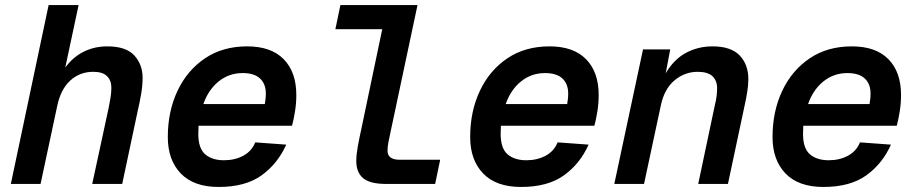

<svg xmlns="http://www.w3.org/2000/svg" viewBox="-20 -730 3640 762"><path d="M23 0 173 -710H292L239 -462Q270 -504 312.5 -525Q355 -546 406 -546Q480 -546 513 -510Q546 -474 546 -421Q546 -391 540 -356Q534 -321 527 -292L465 0H346L411 -301Q415 -320 418.5 -341.5Q422 -363 422 -382Q422 -411 404.5 -428Q387 -445 350 -445Q297 -445 259 -410.5Q221 -376 207 -309L141 0Z M848 12Q749 12 697.5 -41.5Q646 -95 646 -186Q646 -288 684.5 -369.5Q723 -451 793.5 -498.5Q864 -546 961 -546Q1056 -546 1106 -495Q1156 -444 1156 -353Q1156 -321 1151 -289Q1146 -257 1139 -231H768Q767 -215 767 -199Q767 -141 794.5 -117.5Q822 -94 869 -94Q912 -94 945.5 -112Q979 -130 993 -165L1116 -156Q1082 -80 1018 -34Q954 12 848 12ZM943 -440Q889 -440 848 -407Q807 -374 787 -317H1031Q1032 -326 1033.5 -335Q1035 -344 1035 -359Q1035 -397 1012 -418.5Q989 -440 943 -440Z M1513 0Q1448 0 1421 -23Q1394 -46 1394 -91Q1394 -116 1400 -149Q1406 -182 1414 -218L1497 -614H1311L1331 -710H1637L1531 -211Q1525 -185 1521.5 -165.5Q1518 -146 1518 -132Q1518 -96 1566 -96H1727L1707 0Z M2048 12Q1949 12 1897.5 -41.5Q1846 -95 1846 -186Q1846 -288 1884.5 -369.5Q1923 -451 1993.5 -498.5Q2064 -546 2161 -546Q2256 -546 2306 -495Q2356 -444 2356 -353Q2356 -321 2351 -289Q2346 -257 2339 -231H1968Q1967 -215 1967 -199Q1967 -141 1994.5 -117.5Q2022 -94 2069 -94Q2112 -94 2145.5 -112Q2179 -130 2193 -165L2316 -156Q2282 -80 2218 -34Q2154 12 2048 12ZM2143 -440Q2089 -440 2048 -407Q2007 -374 1987 -317H2231Q2232 -326 2233.5 -335Q2235 -344 2235 -359Q2235 -397 2212 -418.5Q2189 -440 2143 -440Z M2418 0 2532 -534H2640L2622 -439Q2654 -494 2702 -520Q2750 -546 2808 -546Q2881 -546 2915.5 -510Q2950 -474 2950 -416Q2950 -392 2945.5 -364.5Q2941 -337 2936 -315L2869 0H2751L2818 -317Q2822 -332 2824 -348.5Q2826 -365 2826 -381Q2826 -410 2807.5 -427.5Q2789 -445 2749 -445Q2698 -445 2657.5 -411.5Q2617 -378 2603 -313L2536 0Z M3248 12Q3149 12 3097.5 -41.5Q3046 -95 3046 -186Q3046 -288 3084.5 -369.5Q3123 -451 3193.5 -498.5Q3264 -546 3361 -546Q3456 -546 3506 -495Q3556 -444 3556 -353Q3556 -321 3551 -289Q3546 -257 3539 -231H3168Q3167 -215 3167 -199Q3167 -141 3194.5 -117.5Q3222 -94 3269 -94Q3312 -94 3345.5 -112Q3379 -130 3393 -165L3516 -156Q3482 -80 3418 -34Q3354 12 3248 12ZM3343 -440Q3289 -440 3248 -407Q3207 -374 3187 -317H3431Q3432 -326 3433.5 -335Q3435 -344 3435 -359Q3435 -397 3412 -418.5Q3389 -440 3343 -440Z"/></svg>

Font: Geist Mono SemiBold
Style: Italic
Weight: 600
Italic angle: -12°
Monospace: yes
Designer: Basement.studio, Andrés Briganti, Mateo Zaragoza
Foundry: Basement.studio, Vercel, Andrés Briganti, Guido Ferreyra, Mateo Zaragoza
Version: Version 1.500; ttfautohint (v1.8.4.7-5d5b)